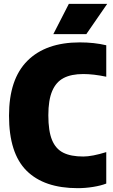

<svg xmlns="http://www.w3.org/2000/svg" viewBox="-20 -971 591 1001"><path d="M27 -368Q27 -558.5 123 -654.2Q219 -750 396 -750Q471 -750 534 -735V-571Q467.5 -585 414 -585Q351.5 -585 311.8 -564.2Q272 -543.5 252 -496.2Q232 -449 232 -370Q232 -288 251.2 -241.2Q270.5 -194.5 310 -174.8Q349.5 -155 414 -155Q460 -155 534 -178V-14Q506 -3 465.2 3.5Q424.5 10 385 10Q210 10 118.5 -81Q27 -172 27 -368ZM258 -793 339 -951H539L430 -793Z"/></svg>

Font: Encode Sans Condensed Black
Style: Regular
Weight: 900
Width: 3
Designer: Multiple Designers
Foundry: Impallari Type
Version: Version 2.000